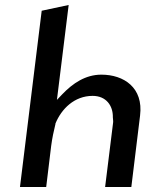

<svg xmlns="http://www.w3.org/2000/svg" viewBox="-20 -759 603 769"><path d="M202 -264C226 -323 278 -375 351 -375C405 -375 433 -336 432 -289C432 -284 434 -274 433 -268L401 -10H506L541 -296C555 -408 476 -460 386 -460C323 -460 272 -426 229 -381L208 -359L255 -739L147 -716L60 -10H165L185 -175C189 -205 195 -234 202 -262Z"/></svg>

Font: Bluebird
Style: LiObl
Weight: 300
Designer: Jasper
Foundry: Cannot Into Space Fonts
Version: Version 0.98